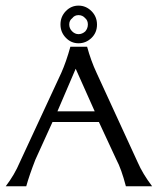

<svg xmlns="http://www.w3.org/2000/svg" viewBox="-20 -653 553 673"><path d="M233.3 -589.3Q222.7 -581.3 222.7 -567.3Q222.7 -553.3 232.7 -543.3Q242.7 -533.3 255.3 -533.3Q268 -533.3 278.7 -542.7Q288 -553.3 288 -567.3Q288 -581.3 278.7 -589.3Q269.3 -600 255.3 -600Q241.3 -600 233.3 -589.3ZM320 -566.7Q320 -538.7 300.7 -520Q281.3 -501.3 255.3 -501.3Q229.3 -501.3 210.7 -520.7Q192 -540 192 -567.3Q192 -594.7 210.7 -614Q229.3 -633.3 255.3 -633.3Q281.3 -633.3 300.7 -614Q320 -594.7 320 -566.7ZM0 0Q30.7 -40 49.3 -84L194.7 -397.3Q212 -436 226.7 -489.3H285.3Q298.7 -440 318.7 -397.3L462.7 -84Q480 -44 513.3 0H421.3Q405.3 -61.3 388 -93.3L326.7 -225.3H164L104 -93.3Q82.7 -38.7 72 0ZM181.3 -262.7H312L245.3 -412Z"/></svg>

Font: Tenali Ramakrishna
Style: Regular
Weight: 400
Designer: Appaji Ambarisha Darbha
Foundry: Andhrapradesh Society for Knowledge Networks
Version: Version 1.0.5; ttfautohint (v1.2.25-373a) -l 7 -r 28 -G 50 -